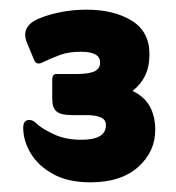

<svg xmlns="http://www.w3.org/2000/svg" viewBox="-20 -586 364 397"><path d="M254 -398Q279 -386 290 -365.5Q301 -345 301 -318Q301 -272 265.5 -240.5Q230 -209 167 -209Q121 -209 90 -226Q59 -243 43.5 -269Q28 -295 28 -322Q28 -338 41 -338Q48 -338 55 -331Q65 -321 90 -309Q115 -297 148 -297Q199 -297 199 -327Q199 -339 188 -343.5Q177 -348 160 -348H128Q106 -348 97 -355.5Q88 -363 88 -382V-421Q88 -433 97 -433H138Q164 -433 175.5 -438.5Q187 -444 187 -457Q187 -479 147 -479Q122 -479 104.5 -472.5Q87 -466 70 -458Q56 -450 51 -461L36 -497Q21 -533 64 -549Q81 -556 106 -561Q131 -566 159 -566Q215 -566 252 -543.5Q289 -521 289 -474Q289 -448 280 -429.5Q271 -411 254 -398Z"/></svg>

Font: Zain Black
Style: Regular
Weight: 900
Designer: Zain,Boutros
Foundry: Mobile Telecommunications Company (Zain), 2024
Version: Version 1.50; ttfautohint (v1.8.4)